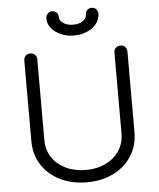

<svg xmlns="http://www.w3.org/2000/svg" viewBox="-65 -1076 950 1148"><g transform="rotate(-5 409.5 -502.5)"><path d="M411 16Q320 16 249.5 -19Q179 -54 139.5 -116Q100 -178 100 -258V-742Q100 -759 111 -770Q122 -781 139 -781Q156 -781 167 -770Q178 -759 178 -742V-258Q178 -199 207.5 -154Q237 -109 290 -83.5Q343 -58 411 -58Q478 -58 530 -83.5Q582 -109 611.5 -154Q641 -199 641 -258V-742Q641 -759 652 -770Q663 -781 680 -781Q698 -781 708.5 -770Q719 -759 719 -742V-258Q719 -178 679.5 -116Q640 -54 570.5 -19Q501 16 411 16ZM409 -865Q367 -865 331.5 -880.5Q296 -896 274.5 -922Q253 -948 253 -981Q253 -997 264 -1009Q275 -1021 291 -1021Q306 -1021 317 -1011Q328 -1001 328 -985Q328 -962 351 -946Q374 -930 409 -930Q447 -930 469 -946Q491 -962 491 -985Q491 -1001 502 -1011Q513 -1021 529 -1021Q545 -1021 555.5 -1009.5Q566 -998 566 -982Q565 -947 543 -920.5Q521 -894 486 -879.5Q451 -865 409 -865Z"/></g></svg>

Font: Comfortaa
Style: Regular
Weight: 400
Designer: Johan Aakerlund
Foundry: Johan Aakerlund
Version: Version 3.104; ttfautohint (v1.8.1.43-b0c9)